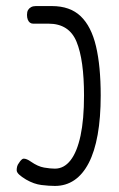

<svg xmlns="http://www.w3.org/2000/svg" viewBox="-20 -600 392 633"><path d="M161 13Q142 13 117 10Q92 7 66 -8Q51 -17 43 -24.5Q35 -32 35 -39Q35 -45 36.5 -51Q38 -57 42 -62Q47 -70 51 -73.5Q55 -77 58 -77Q63 -77 69 -74.5Q75 -72 82 -67Q105 -51 125.5 -47.5Q146 -44 161 -44Q191 -44 212.5 -71.5Q234 -99 245.5 -152.5Q257 -206 257 -285Q257 -402 232.5 -462Q208 -522 140 -522H89Q83 -522 78.5 -525.5Q74 -529 71.5 -535.5Q69 -542 69 -551Q69 -561 72.5 -567Q76 -573 82.5 -576.5Q89 -580 98 -580H151Q211 -580 246 -546.5Q281 -513 296.5 -447.5Q312 -382 312 -285Q312 -212 302 -156Q292 -100 272.5 -62.5Q253 -25 225 -6Q197 13 161 13Z"/></svg>

Font: Fredoka Condensed Light
Style: Regular
Weight: 300
Width: 3
Designer: Ben Nathan
Foundry: Milena B. Brandão, Ben Nathan
Version: Version 2.001